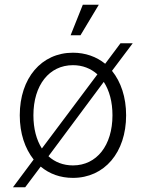

<svg xmlns="http://www.w3.org/2000/svg" viewBox="-20 -740 619 816"><path d="M35 56H87L153 -32C190 -1 236 16 290 16C424 16 516 -92 516 -250C516 -327 494 -392 456 -439L544 -556H492L427 -469C390 -499 343 -516 290 -516C156 -516 64 -408 64 -250C64 -173 86 -109 123 -62ZM290 -37C249 -37 213 -51 186 -76L421 -392C445 -355 458 -307 458 -250C458 -122 391 -37 290 -37ZM280 -590H322L400 -720H332ZM122 -250C122 -378 189 -463 290 -463C331 -463 366 -449 394 -424L158 -109C135 -145 122 -193 122 -250Z"/></svg>

Font: Uncut Sans Light
Style: Regular
Weight: 300
Designer: Kasper Nordkvist
Foundry: UNCUT.wtf
Version: Version 1.304;Glyphs 3.2 (3246)